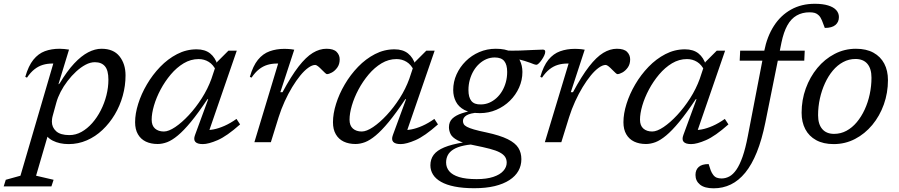

<svg xmlns="http://www.w3.org/2000/svg" viewBox="-100 -751 4748 1014"><path d="M179.5 -143.5Q176 -131.5 175 -123Q174 -114.5 174 -108.5Q174 -78.5 196.5 -58Q219 -37.5 266.5 -37.5Q300 -37.5 330.5 -54.5Q361 -71.5 387 -101Q413 -130.5 432.2 -168.2Q451.5 -206 462 -247.5Q472.5 -289 472.5 -330Q472.5 -379.5 454.2 -401Q436 -422.5 401 -422.5Q377 -422.5 352 -409.2Q327 -396 302.5 -373.5Q278 -351 256.8 -323.2Q235.5 -295.5 220.2 -266Q205 -236.5 197.5 -209ZM132.5 -62.5H160.5L90.5 177L183 198.5L171.5 233.5H-80.5L-69.5 198.5L8 177L181.5 -415.5Q181 -415.5 179.8 -415.5Q178.5 -415.5 177.5 -415.5Q150 -415.5 126.5 -408.5Q103 -401.5 82.2 -385.2Q61.5 -369 42.5 -341L33.5 -345Q50 -403 76.2 -435.5Q102.5 -468 137.2 -480.8Q172 -493.5 214.5 -493.5Q227 -493.5 239.2 -492.2Q251.5 -491 264.5 -489L208.5 -305.5L215 -310.5Q254 -375.5 291.8 -415.8Q329.5 -456 365.8 -474.8Q402 -493.5 436 -493.5Q499.5 -493.5 531.2 -453.5Q563 -413.5 563 -353Q563 -298 548.2 -245Q533.5 -192 506 -146Q478.5 -100 441.2 -64.8Q404 -29.5 358.5 -9.8Q313 10 262.5 10Q214 10 178 -8.5Q142 -27 132.5 -62.5Z M930 -38 999.5 -227H995.5Q946.5 -153.5 908.2 -107.2Q870 -61 839.2 -35.5Q808.5 -10 782.8 -0.2Q757 9.5 732.5 9.5Q697 9.5 670.2 -3.2Q643.5 -16 628.5 -41.8Q613.5 -67.5 613.5 -105.5Q613.5 -150.5 629.8 -202.5Q646 -254.5 675.8 -305.2Q705.5 -356 746 -398Q786.5 -440 835.2 -465.2Q884 -490.5 938.5 -490.5Q982.5 -490.5 1009.8 -468.8Q1037 -447 1049.5 -406.5L1042 -377Q1026.5 -409.5 1002.5 -424.2Q978.5 -439 949 -439Q907.5 -439 870.2 -416.8Q833 -394.5 802 -357.8Q771 -321 748.2 -278.2Q725.5 -235.5 713.2 -193.5Q701 -151.5 701 -119Q701 -87.5 718.8 -72Q736.5 -56.5 765.5 -56.5Q790.5 -56.5 825.5 -80Q860.5 -103.5 897.2 -143Q934 -182.5 965.8 -232.2Q997.5 -282 1016.5 -334.5L1046 -423L1106.5 -483.5H1150.5L996.5 -37L979 -65Q1000.5 -62.5 1027.2 -67.5Q1054 -72.5 1085.2 -86.2Q1116.5 -100 1149 -123L1168 -94Q1097.5 -31.5 1049.2 -10.8Q1001 10 971 10Q942 10 931.5 -2Q921 -14 930 -38Z M1369 -415.5Q1368 -415.5 1366.5 -415.5Q1365 -415.5 1363.5 -415.5Q1336 -415.5 1312.5 -408.5Q1289 -401.5 1268.2 -385.2Q1247.5 -369 1228.5 -341L1219.5 -345Q1236 -403 1262.2 -435.2Q1288.5 -467.5 1324 -480.2Q1359.5 -493 1402 -493Q1410.5 -493 1419 -492.5Q1427.5 -492 1436.5 -491.2Q1445.5 -490.5 1454 -488.5L1380.5 -264H1392Q1438 -349.5 1477 -399.8Q1516 -450 1552 -471.8Q1588 -493.5 1624 -493.5Q1661.5 -493.5 1677.8 -477Q1694 -460.5 1694 -437.5Q1694 -412 1681.5 -394.5Q1669 -377 1653 -368.2Q1637 -359.5 1626.5 -359.5Q1623.5 -359.5 1616 -366.5Q1608.5 -373.5 1598.5 -383.5Q1589 -393.5 1579.8 -400.8Q1570.5 -408 1565 -408Q1548.5 -408 1528 -393.2Q1507.5 -378.5 1486 -352.2Q1464.5 -326 1443.2 -291Q1422 -256 1403.5 -215.5Q1385 -175 1371.5 -132L1330.5 0H1243.5Z M1975 -38 2044.5 -227H2040.5Q1991.5 -153.5 1953.2 -107.2Q1915 -61 1884.2 -35.5Q1853.5 -10 1827.8 -0.2Q1802 9.5 1777.5 9.5Q1742 9.5 1715.2 -3.2Q1688.5 -16 1673.5 -41.8Q1658.5 -67.5 1658.5 -105.5Q1658.5 -150.5 1674.8 -202.5Q1691 -254.5 1720.8 -305.2Q1750.5 -356 1791 -398Q1831.5 -440 1880.2 -465.2Q1929 -490.5 1983.5 -490.5Q2027.5 -490.5 2054.8 -468.8Q2082 -447 2094.5 -406.5L2087 -377Q2071.5 -409.5 2047.5 -424.2Q2023.5 -439 1994 -439Q1952.5 -439 1915.2 -416.8Q1878 -394.5 1847 -357.8Q1816 -321 1793.2 -278.2Q1770.5 -235.5 1758.2 -193.5Q1746 -151.5 1746 -119Q1746 -87.5 1763.8 -72Q1781.5 -56.5 1810.5 -56.5Q1835.5 -56.5 1870.5 -80Q1905.5 -103.5 1942.2 -143Q1979 -182.5 2010.8 -232.2Q2042.5 -282 2061.5 -334.5L2091 -423L2151.5 -483.5H2195.5L2041.5 -37L2024 -65Q2045.5 -62.5 2072.2 -67.5Q2099 -72.5 2130.2 -86.2Q2161.5 -100 2194 -123L2213 -94Q2142.5 -31.5 2094.2 -10.8Q2046 10 2016 10Q1987 10 1976.5 -2Q1966 -14 1975 -38Z M2733 -409Q2727 -409 2719.2 -412Q2711.5 -415 2699.8 -419.5Q2688 -424 2670.8 -429.2Q2653.5 -434.5 2628.8 -439.8Q2604 -445 2570 -449.5L2562 -484.5Q2604.5 -482.5 2645 -484Q2685.5 -485.5 2717.8 -487.2Q2750 -489 2766.5 -489Q2773.5 -489 2776.5 -486.2Q2779.5 -483.5 2779.5 -477.5Q2779.5 -469 2774.2 -457.8Q2769 -446.5 2761.2 -435.2Q2753.5 -424 2745.8 -416.5Q2738 -409 2733 -409ZM2439.5 -199.5Q2462.5 -199.5 2483.2 -208.2Q2504 -217 2521.5 -232.8Q2539 -248.5 2551.8 -270Q2564.5 -291.5 2571.5 -317Q2578.5 -342.5 2578.5 -371Q2578.5 -409.5 2563 -428.5Q2547.5 -447.5 2513 -447.5Q2490 -447.5 2469.2 -438.8Q2448.5 -430 2431 -414Q2413.5 -398 2401 -376.8Q2388.5 -355.5 2381.2 -329.8Q2374 -304 2374 -275.5Q2374 -237 2389.5 -217.8Q2405 -198.5 2439.5 -199.5ZM2518.5 -493.5Q2569 -493.5 2600 -477Q2631 -460.5 2645 -432.8Q2659 -405 2659 -371Q2659 -328 2641.5 -288.8Q2624 -249.5 2593 -219Q2562 -188.5 2521.2 -171Q2480.5 -153.5 2434.5 -153.5Q2384 -153.5 2353 -170Q2322 -186.5 2307.8 -214.2Q2293.5 -242 2293.5 -275.5Q2293.5 -319 2311.2 -358.2Q2329 -397.5 2359.8 -428Q2390.5 -458.5 2431.2 -476Q2472 -493.5 2518.5 -493.5ZM2404.5 243Q2345 243 2301.2 234.2Q2257.5 225.5 2229 209.2Q2200.5 193 2186.8 170.8Q2173 148.5 2173 122Q2173 90 2190.2 66.8Q2207.5 43.5 2245.8 27.5Q2284 11.5 2347.5 1L2366.5 -28L2434 10Q2384 10.5 2350 17.8Q2316 25 2295.2 37.8Q2274.5 50.5 2265.2 68Q2256 85.5 2256 107Q2256 133.5 2272.5 153.2Q2289 173 2324.5 184Q2360 195 2417 195Q2470 195 2505.2 183.2Q2540.5 171.5 2558.2 151.5Q2576 131.5 2576 108Q2576 90.5 2567.5 77.5Q2559 64.5 2539.5 54Q2520 43.5 2486.5 34.8Q2453 26 2403 16Q2344.5 5 2316.2 -10.2Q2288 -25.5 2279.5 -43.2Q2271 -61 2271 -79Q2271 -107.5 2289 -124.8Q2307 -142 2339.5 -152.8Q2372 -163.5 2415 -170.5L2429 -157Q2382.5 -153.5 2363.8 -141.8Q2345 -130 2345 -112Q2345 -103 2349.2 -95.5Q2353.5 -88 2366 -81.2Q2378.5 -74.5 2403.2 -67.2Q2428 -60 2469 -51.5Q2541 -36 2581.2 -16Q2621.5 4 2637.5 29.8Q2653.5 55.5 2653.5 89.5Q2653.5 123.5 2637.8 151.5Q2622 179.5 2590.5 200Q2559 220.5 2512.8 231.8Q2466.5 243 2404.5 243Z M2903 -415.5Q2902 -415.5 2900.5 -415.5Q2899 -415.5 2897.5 -415.5Q2870 -415.5 2846.5 -408.5Q2823 -401.5 2802.2 -385.2Q2781.5 -369 2762.5 -341L2753.5 -345Q2770 -403 2796.2 -435.2Q2822.5 -467.5 2858 -480.2Q2893.5 -493 2936 -493Q2944.5 -493 2953 -492.5Q2961.5 -492 2970.5 -491.2Q2979.5 -490.5 2988 -488.5L2914.5 -264H2926Q2972 -349.5 3011 -399.8Q3050 -450 3086 -471.8Q3122 -493.5 3158 -493.5Q3195.5 -493.5 3211.8 -477Q3228 -460.5 3228 -437.5Q3228 -412 3215.5 -394.5Q3203 -377 3187 -368.2Q3171 -359.5 3160.5 -359.5Q3157.5 -359.5 3150 -366.5Q3142.5 -373.5 3132.5 -383.5Q3123 -393.5 3113.8 -400.8Q3104.5 -408 3099 -408Q3082.5 -408 3062 -393.2Q3041.5 -378.5 3020 -352.2Q2998.5 -326 2977.2 -291Q2956 -256 2937.5 -215.5Q2919 -175 2905.5 -132L2864.5 0H2777.5Z M3509 -38 3578.5 -227H3574.5Q3525.5 -153.5 3487.2 -107.2Q3449 -61 3418.2 -35.5Q3387.5 -10 3361.8 -0.2Q3336 9.5 3311.5 9.5Q3276 9.5 3249.2 -3.2Q3222.5 -16 3207.5 -41.8Q3192.5 -67.5 3192.5 -105.5Q3192.5 -150.5 3208.8 -202.5Q3225 -254.5 3254.8 -305.2Q3284.5 -356 3325 -398Q3365.5 -440 3414.2 -465.2Q3463 -490.5 3517.5 -490.5Q3561.5 -490.5 3588.8 -468.8Q3616 -447 3628.5 -406.5L3621 -377Q3605.5 -409.5 3581.5 -424.2Q3557.5 -439 3528 -439Q3486.5 -439 3449.2 -416.8Q3412 -394.5 3381 -357.8Q3350 -321 3327.2 -278.2Q3304.5 -235.5 3292.2 -193.5Q3280 -151.5 3280 -119Q3280 -87.5 3297.8 -72Q3315.5 -56.5 3344.5 -56.5Q3369.5 -56.5 3404.5 -80Q3439.5 -103.5 3476.2 -143Q3513 -182.5 3544.8 -232.2Q3576.5 -282 3595.5 -334.5L3625 -423L3685.5 -483.5H3729.5L3575.5 -37L3558 -65Q3579.5 -62.5 3606.2 -67.5Q3633 -72.5 3664.2 -86.2Q3695.5 -100 3728 -123L3747 -94Q3676.5 -31.5 3628.2 -10.8Q3580 10 3550 10Q3521 10 3510.5 -2Q3500 -14 3509 -38Z M3806.5 -430.5 3809 -483.5H4150L4147.5 -430.5ZM3942 -104Q3923.5 -13 3897 52.8Q3870.5 118.5 3836 160.8Q3801.5 203 3759.8 223.2Q3718 243.5 3669 243.5Q3621 243.5 3597 224Q3573 204.5 3573 173Q3573 146 3590 130.8Q3607 115.5 3642.5 115.5Q3648 134.5 3653.5 148.8Q3659 163 3667 173Q3675 183.5 3685.8 187.5Q3696.5 191.5 3711 191.5Q3732 191.5 3751.8 181Q3771.5 170.5 3789 145.2Q3806.5 120 3821.8 76.5Q3837 33 3849.5 -32.5L3936 -481.5Q3951 -558 3987 -614Q4023 -670 4077.8 -700.5Q4132.5 -731 4203 -731Q4245 -731 4273.5 -722.2Q4302 -713.5 4316.2 -697.8Q4330.5 -682 4330.5 -661Q4330.5 -634.5 4312 -619Q4293.5 -603.5 4256 -603.5Q4248 -625.5 4241 -642.8Q4234 -660 4224.5 -669.5Q4215 -679 4203.8 -682.5Q4192.5 -686 4175.5 -686Q4137 -686 4107.5 -669.2Q4078 -652.5 4058.2 -617Q4038.5 -581.5 4027 -526Z M4420.5 -493.5Q4475 -493.5 4512.8 -472.8Q4550.5 -452 4570 -415Q4589.5 -378 4589.5 -328Q4589.5 -260.5 4567.8 -199.5Q4546 -138.5 4506.8 -91.2Q4467.5 -44 4415.5 -17Q4363.5 10 4303 10Q4248.5 10 4210.5 -10.8Q4172.5 -31.5 4153 -68.8Q4133.5 -106 4133.5 -155.5Q4133.5 -223 4155.5 -283.8Q4177.5 -344.5 4216.5 -391.8Q4255.5 -439 4307.8 -466.2Q4360 -493.5 4420.5 -493.5ZM4305 -44Q4340 -44 4370.2 -60.2Q4400.5 -76.5 4424.8 -105.5Q4449 -134.5 4466.5 -172.2Q4484 -210 4493.2 -253.2Q4502.5 -296.5 4502.5 -340.5Q4502.5 -388.5 4480.8 -414Q4459 -439.5 4418 -439.5Q4383 -439.5 4352.8 -423.2Q4322.5 -407 4298.2 -378Q4274 -349 4256.8 -311.2Q4239.5 -273.5 4230 -230.5Q4220.5 -187.5 4220.5 -142.5Q4220.5 -95 4242.5 -69.5Q4264.5 -44 4305 -44Z"/></svg>

Font: Newsreader 10pt
Style: Italic
Weight: 400
Italic angle: -17°
Version: Version 1.003